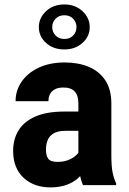

<svg xmlns="http://www.w3.org/2000/svg" viewBox="-20 -812 564 842"><path d="M262.2 -595.2Q213.4 -595.2 181.9 -623.8Q150.4 -652.3 150.4 -692.9Q150.4 -733.4 181.9 -762.9Q213.4 -792.5 262.2 -792.5Q310.1 -792.5 341.8 -762.9Q373.5 -733.4 373.5 -692.9Q373.5 -652.3 341.8 -623.8Q310.1 -595.2 262.2 -595.2ZM262.2 -745.1Q238.3 -745.1 223.6 -729.7Q209 -714.4 209 -692.9Q209 -671.9 223.6 -656.5Q238.3 -641.1 262.2 -641.1Q286.6 -641.1 301 -656.5Q315.4 -671.9 315.4 -692.9Q315.4 -714.4 301 -729.7Q286.6 -745.1 262.2 -745.1ZM468.3 -130.9Q468.3 -83 473.9 -55.4Q479.5 -27.8 489.3 -8.3V0H343.8Q336.4 -17.1 331.5 -39.6Q309.6 -16.1 276.9 -3.2Q244.1 9.8 202.1 9.8Q128.4 9.8 83 -32.7Q37.6 -75.2 37.6 -150.4Q37.6 -201.7 61.5 -240.5Q85.4 -279.3 135.3 -301Q185.1 -322.8 262.2 -322.8H323.7V-359.4Q323.7 -429.7 255.9 -428.2Q226.6 -428.2 209.5 -412.6Q192.4 -397 192.4 -368.2H48.3Q48.3 -415.5 75 -454.1Q101.6 -492.7 150.1 -515.4Q198.7 -538.1 264.6 -538.1Q323.2 -538.1 369.4 -518.8Q415.5 -499.5 441.9 -459.7Q468.3 -419.9 468.3 -357.4ZM232.9 -102.1Q264.2 -102.1 288.3 -114Q312.5 -126 323.7 -142.1V-238.3H268.1Q233.9 -238.3 215.1 -227.1Q196.3 -215.8 189 -197.3Q181.6 -178.7 181.6 -156.2Q181.6 -128.9 191.9 -115.5Q202.1 -102.1 232.9 -102.1Z"/></svg>

Font: Robert Sans Black
Style: Regular
Weight: 900
Designer: Christian Robertson (extended by Adam Twardoch)
Foundry: Google
Version: Version 12.135;April 2, 2019;FontCreator 11.5.0.2425 64-bit;